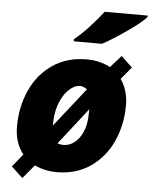

<svg xmlns="http://www.w3.org/2000/svg" viewBox="-58 -855 758 957"><g transform="rotate(5 321.0 -376.5)"><path d="M33 1 85 -63Q41 -118 41 -200Q41 -297 78 -380Q115 -463 187 -513Q259 -563 359 -563Q423 -563 477 -535L530 -595L586 -542L535 -481Q573 -426 573 -352Q573 -255 536 -172.5Q499 -90 427.5 -40Q356 10 258 10Q198 10 147 -14L90 54ZM372 -414Q355 -428 336 -428Q311 -428 284.5 -405Q258 -382 239.5 -339Q221 -296 219 -239V-220ZM392 -294 393 -317 250 -134Q262 -128 281 -128Q308 -128 334 -147.5Q360 -167 376 -205Q392 -243 392 -294ZM286 -658Q319 -684 357 -725Q395 -766 427 -807H642V-800Q622 -775 550 -724.5Q478 -674 427 -647H286Z"/></g></svg>

Font: Noto Sans Display Black
Style: Italic
Weight: 900
Italic angle: -12°
Designer: Monotype Design team
Foundry: Monotype Imaging Inc.
Version: Version 1.000